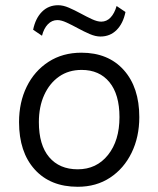

<svg xmlns="http://www.w3.org/2000/svg" viewBox="-20 -708 607 736"><path d="M292 -506Q395 -506 454.5 -439.5Q514 -373 514 -259Q514 -183 484.5 -122.5Q455 -62 402 -27Q349 8 278 8Q173 8 113 -58.5Q53 -125 53 -240Q53 -316 82.5 -376Q112 -436 166 -471Q220 -506 292 -506ZM278 -59Q350 -59 394 -114Q438 -169 438 -259Q438 -346 399.5 -393Q361 -440 293 -440Q243 -440 206.5 -414.5Q170 -389 149.5 -344Q129 -299 129 -240Q129 -152 168.5 -105.5Q208 -59 278 -59ZM365 -568Q346 -568 324 -577.5Q302 -587 279 -599.5Q256 -612 235.5 -621.5Q215 -631 200 -631Q179 -631 163.5 -615Q148 -599 141 -571L107 -594Q116 -638 141 -663Q166 -688 203 -688Q222 -688 244 -678.5Q266 -669 289 -656.5Q312 -644 332.5 -634.5Q353 -625 368 -625Q389 -625 404 -641Q419 -657 427 -685L461 -662Q452 -618 427 -593Q402 -568 365 -568Z"/></svg>

Font: LivvicRegular
Style: Regular
Weight: 400
Designer: Jacques Le Bailly, Baron von Fonthausen
Version: Version 1.001; ttfautohint (v1.8.2)